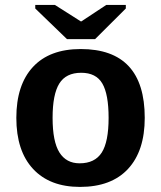

<svg xmlns="http://www.w3.org/2000/svg" viewBox="-20 -733 640 763"><path d="M555.2 -264.6Q555.2 -133.3 488.8 -61.8Q422.4 9.8 297.9 9.8Q177.7 9.8 111.3 -61.8Q44.9 -133.3 44.9 -264.6Q44.9 -395.5 110.8 -466.8Q176.8 -538.1 300.8 -538.1Q555.2 -538.1 555.2 -264.6ZM411.6 -264.6Q411.6 -358.4 386.7 -401.1Q361.8 -443.8 302.7 -443.8Q242.2 -443.8 215.6 -400.9Q189 -357.9 189 -264.6Q189 -170.4 216.1 -127.2Q243.2 -84 296.4 -84Q356.9 -84 384.3 -126.7Q411.6 -169.4 411.6 -264.6ZM357.9 -577.6H246.1L120.1 -699.2V-713.4H198.2L301.3 -647.9H303.2L402.3 -713.4H480V-699.2Z"/></svg>

Font: Cousine
Style: Bold
Weight: 700
Monospace: yes
Designer: Steve Matteson
Foundry: Ascender Corporation
Version: Version 1.20